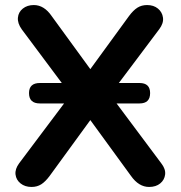

<svg xmlns="http://www.w3.org/2000/svg" viewBox="-20 -733 716 761"><path d="M138 -323Q95 -323 95 -364Q95 -404 138 -404H225L66 -617Q49 -641 51 -663Q53 -685 70.5 -699Q88 -713 114 -713Q155 -713 185 -669L338 -459L491 -669Q508 -692 524.5 -702.5Q541 -713 563 -713Q589 -713 606 -699Q623 -685 626 -663Q629 -641 611 -617L451 -404H533Q575 -404 575 -364Q575 -323 533 -323H442L619 -86Q637 -63 634.5 -41.5Q632 -20 615 -6Q598 8 571 8Q530 8 499 -36L338 -257L177 -36Q160 -13 143.5 -2.5Q127 8 105 8Q79 8 61.5 -6Q44 -20 41.5 -41.5Q39 -63 56 -86L234 -323Z"/></svg>

Font: Chiron GoRound TC SB
Style: Regular
Weight: 500
Designer: Ryoko NISHIZUKA 西塚涼子 (kana, bopomofo & ideographs); Paul D. Hunt (Latin, Greek & Cyrillic); Sandoll Communications 산돌커뮤니
Foundry: Adobe
Version: Version 1.000;hotconv 1.1.1;makeotfexe 2.6.0